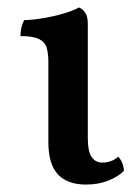

<svg xmlns="http://www.w3.org/2000/svg" viewBox="-20 -487 375 516"><path d="M211 9Q161 9 135.5 -18.5Q110 -46 110 -105V-319Q110 -343 105.5 -358.5Q101 -374 85 -382Q69 -390 35 -390Q35 -402 37.5 -413Q40 -424 45 -433Q65 -433 95 -438Q125 -443 152 -451Q179 -459 192 -467Q202 -463 209 -453Q216 -443 216 -423V-115Q216 -81 226 -65.5Q236 -50 256 -50Q265 -50 276.5 -53.5Q288 -57 298 -66Q312 -50 313 -28Q299 -13 272 -2Q245 9 211 9Z"/></svg>

Font: Vollkorn Medium
Style: Regular
Weight: 500
Designer: Friedrich Althausen
Foundry: Friedrich Althausen
Version: Version 5.000